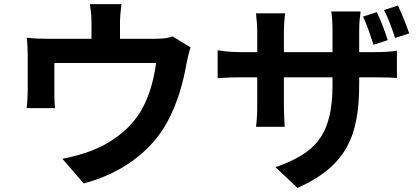

<svg xmlns="http://www.w3.org/2000/svg" viewBox="-20 -837 2040 936"><path d="M572 -817H418C425 -774 426 -753 426 -725V-648H212C174 -648 144 -649 110 -653C114 -629 115 -589 115 -567V-394C115 -367 113 -335 110 -310H248C246 -330 245 -361 245 -384V-530H741C729 -441 703 -346 652 -273C596 -192 508 -133 425 -102C384 -86 329 -71 284 -63L388 57C566 11 716 -95 796 -243C845 -334 872 -430 889 -526C893 -546 901 -584 909 -606L822 -659C805 -653 781 -648 739 -648H565V-725C565 -753 567 -774 572 -817Z M1817 -778 1750 -756C1769 -716 1787 -661 1801 -619L1870 -641C1859 -680 1836 -738 1817 -778ZM1920 -810 1852 -788C1873 -749 1892 -695 1906 -652L1975 -674C1962 -712 1939 -770 1920 -810ZM1731 -427V-460H1806C1858 -460 1893 -459 1915 -457V-590C1888 -585 1858 -583 1805 -583H1731V-688C1731 -728 1735 -760 1738 -781H1595C1598 -761 1601 -728 1601 -688V-583H1364V-681C1364 -721 1368 -753 1370 -772H1228C1231 -741 1234 -711 1234 -682V-583H1149C1099 -583 1059 -589 1041 -592V-456C1063 -457 1099 -460 1149 -460H1234V-324C1234 -279 1231 -239 1228 -219H1368C1367 -239 1364 -279 1364 -324V-460H1601V-422C1601 -176 1516 -90 1323 -22L1430 79C1672 -28 1731 -179 1731 -427Z"/></svg>

Font: Noto Sans HK
Style: Bold
Weight: 700
Designer: Ryoko NISHIZUKA 西塚涼子 (kana, bopomofo & ideographs); Paul D. Hunt (Latin, Greek & Cyrillic); Sandoll Communications 산돌커뮤니
Foundry: Adobe
Version: Version 2.002;hotconv 1.0.116;makeotfexe 2.5.65601